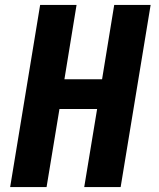

<svg xmlns="http://www.w3.org/2000/svg" viewBox="-20 -755 640 775"><path d="M21 0 142 -735H289L240 -435H392L441 -735H588L467 0H320L372 -315H220L168 0Z"/></svg>

Font: Iosevka Aile Heavy
Style: Italic
Weight: 900
Italic angle: -9°
Designer: Belleve Invis
Foundry: Belleve Invis
Version: Version 31.1.0; ttfautohint (v1.8.4)